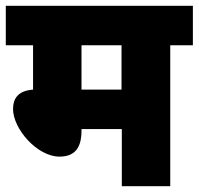

<svg xmlns="http://www.w3.org/2000/svg" viewBox="-20 -642 685 662"><path d="M567 -486H645V-622H0V-486H94V-333C39 -329 25 -299 25 -266C25 -198 108 -102 185 -102C236 -102 261 -130 261 -191V-197H400V0H567ZM399 -486V-333H261V-486Z"/></svg>

Font: Noto Sans Devanagari SemiCondensed Black
Style: Regular
Weight: 900
Width: 4
Designer: Jelle Bosma - Monotype Design Team
Foundry: Monotype Imaging Inc.
Version: Version 2.004